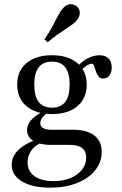

<svg xmlns="http://www.w3.org/2000/svg" viewBox="-20 -685 572 898"><path d="M214.5 192.7Q131.5 192.7 83.1 163.7Q34.7 134.7 34.7 86.3Q34.7 48.4 63.3 19Q91.9 -10.5 148.4 -31.5L173.4 -16.9Q143.5 -5.6 126.2 19.4Q108.9 44.4 108.9 74.2Q108.9 115.3 141.1 138.7Q173.4 162.1 230.6 162.1Q275 162.1 309.3 148Q343.5 133.9 363.3 108.9Q383.1 83.9 383.1 51.6Q383.1 22.6 364.1 7.7Q345.2 -7.3 307.3 -7.3H216.9Q166.1 -7.3 136.3 -25.8Q106.5 -44.4 106.5 -76.6Q106.5 -100 123.4 -120.6Q140.3 -141.1 174.2 -159.7L201.6 -155.6Q183.9 -144.4 176.2 -133.1Q168.5 -121.8 168.5 -108.9Q168.5 -93.5 181.9 -85.9Q195.2 -78.2 219.4 -78.2H321Q386.3 -78.2 421 -51.6Q455.6 -25 455.6 25Q455.6 74.2 424.6 112.1Q393.5 150 339.5 171.4Q285.5 192.7 214.5 192.7ZM223.4 -151.6Q147.6 -151.6 104 -188.3Q60.5 -225 60.5 -289.5Q60.5 -353.2 104 -389.9Q147.6 -426.6 222.6 -426.6Q298.4 -426.6 341.9 -389.9Q385.5 -353.2 385.5 -289.5Q385.5 -225 341.9 -188.3Q298.4 -151.6 223.4 -151.6ZM223.4 -181.5Q264.5 -181.5 285.1 -208.1Q305.6 -234.7 305.6 -289.5Q305.6 -343.5 285.1 -370.2Q264.5 -396.8 223.4 -396.8Q181.5 -396.8 160.9 -370.2Q140.3 -343.5 140.3 -289.5Q140.3 -234.7 160.9 -208.1Q181.5 -181.5 223.4 -181.5ZM463.7 -317.7Q447.6 -317.7 439.9 -328.2Q432.3 -338.7 428.2 -352.4Q424.2 -366.1 420.2 -376.6Q416.1 -387.1 407.3 -387.1Q402.4 -387.1 392.3 -381.9Q382.3 -376.6 371.4 -367.3Q360.5 -358.1 352.4 -345.2L337.9 -366.1Q354.8 -392.7 385.5 -409.7Q416.1 -426.6 446 -426.6Q472.6 -426.6 487.5 -411.7Q502.4 -396.8 502.4 -369.4Q502.4 -346 491.9 -331.9Q481.5 -317.7 463.7 -317.7ZM203.2 -487.1 187.9 -500.8Q213.7 -538.7 227.8 -566.1Q241.9 -593.5 252 -612.9Q262.1 -632.3 274.2 -646Q290.3 -664.5 308.1 -665.3Q325.8 -666.1 339.5 -654.8Q352.4 -643.5 353.2 -625.4Q354 -607.3 337.9 -588.7Q329 -578.2 316.5 -569.4Q304 -560.5 287.5 -549.6Q271 -538.7 250 -524.2Q229 -509.7 203.2 -487.1Z"/></svg>

Font: Playfair 12pt
Style: Regular
Weight: 400
Designer: Claus Eggers Sørensen
Foundry: Claus Eggers Sørensen
Version: Version 2.000;gftools[0.9.28]